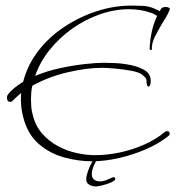

<svg xmlns="http://www.w3.org/2000/svg" viewBox="-20 -540 631 688"><path d="M309 38Q261 38 209.5 24Q158 10 117.5 -25.5Q77 -61 62 -125Q55 -153 55 -184Q55 -190 55 -195.5Q55 -201 56 -207Q38 -192 23 -177Q21 -175 17 -175Q5 -175 5 -190Q5 -197 9 -202Q19 -215 33 -226Q47 -237 63 -247Q78 -306 116 -356Q154 -406 208.5 -442.5Q263 -479 325.5 -499.5Q388 -520 451 -520Q471 -520 491 -519Q511 -518 529 -511L531 -510Q531 -510 531 -510Q531 -510 530 -511Q530 -511 530 -511L531 -510L533 -509H534H535Q535 -509 534 -509Q534 -509 534 -509Q534 -509 533 -509Q546 -504 552 -500L557 -508V-507Q559 -512 564 -513.5Q569 -515 574 -515Q580 -515 585 -512.5Q590 -510 588 -505Q582 -490 574.5 -477.5Q567 -465 560 -454Q547 -432 535 -408.5Q523 -385 524 -361Q524 -360 521 -361Q518 -362 516 -363Q517 -393 523.5 -424.5Q530 -456 543 -483Q539 -485 533.5 -488.5Q528 -492 524 -493Q523 -493 522.5 -493.5Q522 -494 521 -494Q485 -507 442 -507Q390 -507 337.5 -488.5Q285 -470 239 -437.5Q193 -405 158 -361.5Q123 -318 106 -268Q149 -286 196 -296Q243 -306 284.5 -310.5Q326 -315 351 -315Q363 -315 390.5 -314Q418 -313 448 -307Q478 -301 499 -288Q520 -275 520 -251Q520 -230 512 -230Q505 -230 505 -251Q505 -258 499.5 -263.5Q494 -269 489 -273Q476 -282 447.5 -287Q419 -292 390 -294.5Q361 -297 346 -297Q291 -297 222.5 -281Q154 -265 96 -233Q93 -221 92 -208.5Q91 -196 91 -184Q91 -171 92 -157.5Q93 -144 97 -130Q106 -90 130.5 -62Q155 -34 187.5 -16.5Q220 1 255 8.5Q290 16 321 16Q363 16 408.5 6.5Q454 -3 496 -21.5Q538 -40 569 -66Q574 -70 579 -70Q588 -70 588 -61Q588 -56 584 -53Q549 -25 502.5 -5Q456 15 405.5 26.5Q355 38 309 38ZM531 -510Q532 -510 532 -510ZM532 -510Q532 -510 533 -509ZM533 -509Q533 -509 533 -509ZM324 128Q311 128 300 122Q289 116 289 101Q289 92 295 74Q301 56 310 40.5Q319 25 329 25L331 27Q323 37 316 54Q309 71 309 84Q309 97 317.5 103.5Q326 110 338 110Q352 110 367.5 102.5Q383 95 387 95Q393 95 393 101Q393 107 378.5 113.5Q364 120 347 124Q330 128 324 128Z"/></svg>

Font: Fuggles
Style: Regular
Weight: 400
Designer: Rob Leuschke
Foundry: Robert E. Leuschke
Version: Version 1.100; ttfautohint (v1.8.3)